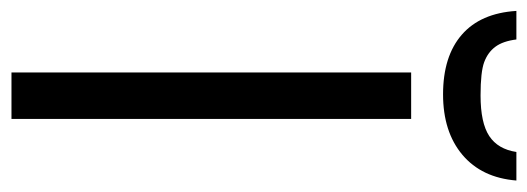

<svg xmlns="http://www.w3.org/2000/svg" viewBox="-332 -622 942 343"><g transform="rotate(90 139.5 -451.0)"><path d="M98 0V-714H181V0ZM137 -771Q69 -771 30.5 -804.5Q-8 -838 -12 -902H39Q42 -878 52 -864.5Q62 -851 79.5 -844.5Q97 -838 139 -838Q188 -838 211.5 -853.5Q235 -869 240 -902H291Q286 -840 245 -805.5Q204 -771 137 -771Z"/></g></svg>

Font: Stephens Clock
Style: Regular
Weight: 400
Designer: Peter Wiegel (catfonts.de) with slight modifications by DT1.org
Version: Version 0.9.1